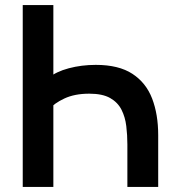

<svg xmlns="http://www.w3.org/2000/svg" viewBox="-20 -740 716 760"><path d="M70 -720H191.2V-400L171.8 -431.2Q201.4 -456.2 252 -469.7Q302.7 -483.2 359.2 -483.2Q450.1 -483.2 504.2 -447.7Q558.4 -412.2 582.3 -349.6Q606.2 -287 606.2 -205.2V0H484.2V-168Q484.2 -205 479.9 -240.7Q475.7 -276.4 461 -305.5Q446.3 -334.7 416.1 -351.9Q385.8 -369.2 333.3 -369.2Q275.1 -369.2 234.4 -349.9Q193.8 -330.7 176 -308.2L191.2 -368.7V0H70Z"/></svg>

Font: Manrope Variable Light
Style: Regular
Weight: 200
Designer: Mikhail Sharanda
Foundry: Mikhail Sharanda
Version: Version 4.505